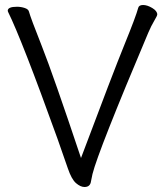

<svg xmlns="http://www.w3.org/2000/svg" viewBox="-20 -731 660 768"><path d="M11 -688Q11 -704 48 -704Q64 -704 79 -699Q94 -694 96 -684Q102 -661 147.5 -546Q193 -431 304 -99Q432 -440 478 -553Q524 -666 533 -700Q536 -711 552.5 -711Q569 -711 589 -699Q609 -687 609 -673Q609 -668 597 -648Q585 -628 573 -600Q373 -127 350 -35Q346 -17 344 -6Q341 17 318 17Q302 17 284 1.5Q266 -14 251 -58.5Q236 -103 210 -176Q67 -573 12 -684Q11 -686 11 -688Z"/></svg>

Font: LXGW WenKai Lite
Style: Regular
Weight: 400
Designer: LXGW / Fontworks Inc.
Foundry: LXGW / Fontworks Inc.
Version: Version 1.511; March 25, 2025